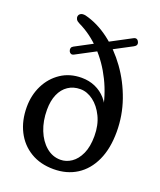

<svg xmlns="http://www.w3.org/2000/svg" viewBox="-138 -817 760 913"><g transform="rotate(20 242.5 -361.0)"><path d="M465 -259.8Q465 -174.8 437.2 -114.5Q409.4 -54.1 359.4 -22.3Q309.3 9.5 242.5 9.5Q175.3 9.5 125.9 -20.4Q76.4 -50.2 49.4 -103.4Q22.5 -156.5 22.5 -225.3Q22.5 -285.3 47.2 -335.2Q72 -385 116.8 -414.9Q161.7 -444.8 221.5 -444.8Q258.8 -444.8 290.4 -430.9Q322.1 -416.9 345 -390.8Q367.9 -364.7 378.1 -327.9L369.8 -323.7Q356.2 -406.2 321.4 -476.6Q286.7 -547.1 235.9 -600.2Q185.1 -653.4 122.4 -683.4Q109.4 -689.7 104.9 -697.4Q100.4 -705.2 101.9 -713.4Q103.1 -721.8 111.7 -727.2Q120.4 -732.6 136.8 -729.5Q200.8 -713.3 259.6 -669.1Q318.3 -624.9 364.7 -560.6Q411 -496.3 438 -419.2Q465 -342 465 -259.8ZM117.4 -245.7Q117.4 -189.1 135.6 -143.5Q153.8 -97.8 185.8 -70.8Q217.7 -43.7 258.2 -43.7Q287.2 -43.7 313.2 -61.2Q339.3 -78.7 355.8 -114.6Q372.3 -150.4 372.3 -204.6Q372.3 -260.3 351.8 -302.4Q331.4 -344.5 299.8 -368.2Q268.2 -391.9 234 -391.9Q198.5 -391.9 172.3 -374.2Q146 -356.6 131.7 -324Q117.4 -291.3 117.4 -245.7ZM123.9 -543.9Q120.5 -552.6 122.5 -559.4Q124.6 -566.2 132.6 -570.4L387.2 -705.6Q396.6 -710.7 403.3 -707.7Q410.1 -704.7 413.3 -697Q421.3 -680.2 402.8 -670.4L148.5 -535.8Q139.9 -531.3 133.4 -534.1Q127 -537 123.9 -543.9Z"/></g></svg>

Font: Fraunces 144pt S100 Black
Style: Regular
Weight: 900
Version: Version 1.000